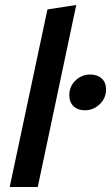

<svg xmlns="http://www.w3.org/2000/svg" viewBox="-20 -753 447 773"><path d="M19 0 171 -715 287 -733 132 0ZM259 -370Q259 -405 284 -429Q309 -453 343 -453Q372 -453 389.5 -437Q407 -421 407 -393Q407 -358 381.5 -333.5Q356 -309 322 -309Q293 -309 276 -325.5Q259 -342 259 -370Z"/></svg>

Font: Radio Canada Medium
Style: Italic
Weight: 500
Italic angle: -12°
Designer: Charles Daoud, Etienne Aubert Bonn, Alexandre Saumier Demers, Jacques Le Bailly
Foundry: Radio-Canada
Version: Version 2.104; ttfautohint (v1.8.4.7-5d5b);gftools[0.9.28.de